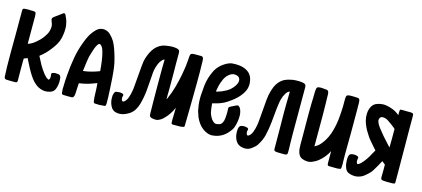

<svg xmlns="http://www.w3.org/2000/svg" viewBox="-63 -1308 4146 1885"><g transform="rotate(15 2009.5 -365.5)"><path d="M149.4 -398.4Q178.7 -408.2 214.8 -438.5Q251 -468.8 269.5 -493.2Q303.7 -538.1 312.5 -567.4Q321.3 -597.7 320.3 -621.1Q319.3 -636.7 314.5 -649.4Q309.6 -663.1 305.7 -672.9Q299.8 -687.5 302.7 -697.3Q305.7 -706.1 318.4 -715.8Q339.8 -731.4 356.4 -743.2Q373 -754.9 394.5 -771.5Q402.3 -777.3 407.2 -777.3Q407.2 -777.3 408.2 -777.3Q409.2 -777.3 410.2 -777.3Q415 -776.4 421.9 -765.6Q431.6 -746.1 439.5 -726.6Q447.3 -707 451.2 -685.5Q456.1 -665 457 -643.6Q458 -622.1 456.1 -600.6Q454.1 -585.9 452.1 -571.3Q450.2 -556.6 447.3 -542Q438.5 -503.9 419.9 -470.7Q400.4 -437.5 376 -407.2Q365.2 -394.5 354.5 -380.9Q343.8 -368.2 332 -356.4Q319.3 -344.7 306.6 -333Q293 -322.3 280.3 -311.5Q280.3 -310.5 280.3 -309.6Q280.3 -308.6 280.3 -307.6Q300.8 -267.6 322.3 -227.5Q344.7 -188.5 373 -152.3Q379.9 -144.5 386.7 -136.7Q394.5 -128.9 401.4 -122.1Q405.3 -118.2 409.2 -116.2Q413.1 -113.3 417 -111.3Q424.8 -106.4 428.7 -108.4Q432.6 -109.4 436.5 -119.1Q439.5 -127.9 439.5 -136.7Q440.4 -146.5 438.5 -156.2Q434.6 -169.9 438.5 -174.8Q441.4 -179.7 455.1 -183.6Q467.8 -186.5 480.5 -186.5Q493.2 -186.5 505.9 -184.6Q518.6 -182.6 524.4 -174.8Q530.3 -167 532.2 -156.2Q535.2 -136.7 535.2 -117.2Q535.2 -108.4 534.2 -99.6Q532.2 -72.3 522.5 -44.9Q516.6 -27.3 503.9 -14.6Q491.2 -2.9 472.7 2.9Q447.3 10.7 424.8 10.7Q408.2 10.7 393.6 6.8Q355.5 -1 322.3 -28.3Q295.9 -49.8 277.3 -75.2Q257.8 -101.6 241.2 -129.9Q230.5 -148.4 219.7 -168Q210 -186.5 200.2 -206.1Q193.4 -218.8 186.5 -232.4Q180.7 -245.1 173.8 -258.8Q162.1 -253.9 137.7 -245.1Q137.7 -240.2 137.7 -235.4Q136.7 -231.4 136.7 -226.6Q136.7 -175.8 136.7 -124Q137.7 -73.2 137.7 -22.5Q137.7 -18.6 136.7 -14.6Q136.7 -11.7 135.7 -7.8Q133.8 -3.9 129.9 -2Q126 0 121.1 1Q101.6 1 75.2 1Q48.8 0 29.3 0Q15.6 -1 9.8 -6.8Q4.9 -12.7 3.9 -26.4Q2.9 -50.8 2 -74.2Q1 -98.6 0 -123Q-1 -188.5 -1 -246.1Q-1 -267.6 -1 -288.1Q0 -362.3 0 -443.4Q0 -463.9 0 -509.8Q0 -556.6 0 -602.5Q-1 -632.8 0 -658.2Q0 -683.6 0 -696.3Q1 -708 3.9 -712.9Q7.8 -717.8 19.5 -718.8Q29.3 -720.7 52.7 -720.7Q76.2 -720.7 86.9 -719.7Q95.7 -719.7 102.5 -719.7Q110.4 -719.7 119.1 -717.8Q127 -716.8 129.9 -713.9Q133.8 -710 134.8 -702.1Q135.7 -694.3 136.7 -686.5Q137.7 -678.7 137.7 -670.9Q137.7 -606.4 137.7 -542Q137.7 -477.5 137.7 -413.1Q137.7 -408.2 137.7 -404.3Q137.7 -400.4 137.7 -395.5Q137.7 -395.5 137.7 -395.5Q140.6 -396.5 143.6 -396.5Q146.5 -397.5 149.4 -398.4Z M722.7 -150.4Q721.7 -142.6 719.7 -100.6Q717.8 -58.6 716.8 -39.1Q716.8 -36.1 715.8 -33.2Q715.8 -30.3 714.8 -27.3Q711.9 -14.6 707 -7.8Q703.1 0 689.5 1Q671.9 1 648.4 1Q625 0 607.4 0Q595.7 -1 591.8 -4.9Q587.9 -8.8 586.9 -20.5Q585 -33.2 585 -45.9Q584 -51.8 584 -57.6Q584 -64.5 585 -71.3Q585.9 -87.9 585.9 -104.5Q585.9 -122.1 586.9 -138.7Q588.9 -152.3 588.9 -167Q589.8 -180.7 590.8 -195.3Q597.7 -287.1 613.3 -377Q628.9 -466.8 663.1 -553.7Q674.8 -585 689.5 -614.3Q704.1 -643.6 725.6 -669.9Q732.4 -678.7 741.2 -687.5Q749 -697.3 758.8 -704.1Q784.2 -725.6 817.4 -725.6Q821.3 -725.6 825.2 -725.6Q863.3 -722.7 890.6 -696.3Q919.9 -668.9 939.5 -635.7Q958 -601.6 970.7 -564.5Q986.3 -520.5 998 -475.6Q1010.7 -430.7 1016.6 -384.8Q1019.5 -368.2 1021.5 -341.8Q1024.4 -315.4 1026.4 -285.2Q1030.3 -229.5 1033.2 -171.9Q1036.1 -113.3 1037.1 -86.9Q1037.1 -73.2 1037.1 -60.5Q1038.1 -47.9 1038.1 -33.2Q1038.1 -28.3 1037.1 -23.4Q1037.1 -18.6 1036.1 -13.7Q1036.1 -7.8 1032.2 -4.9Q1029.3 -1 1024.4 -1Q996.1 2 971.7 2.9Q969.7 2.9 967.8 2.9Q945.3 2.9 922.9 1Q920.9 0 918 -2Q915 -4.9 914.1 -6.8Q912.1 -9.8 911.1 -13.7Q910.2 -17.6 910.2 -20.5Q905.3 -51.8 904.3 -104.5Q903.3 -157.2 898.4 -199.2Q898.4 -199.2 898.4 -199.2Q848.6 -179.7 812.5 -168.9Q775.4 -158.2 722.7 -150.4ZM894.5 -319.3Q890.6 -372.1 883.8 -419.9Q877.9 -468.8 864.3 -514.6Q860.4 -527.3 855.5 -540Q849.6 -551.8 840.8 -562.5Q831.1 -575.2 820.3 -575.2Q809.6 -575.2 801.8 -561.5Q794.9 -551.8 790 -541Q785.2 -530.3 780.3 -518.6Q776.4 -506.8 772.5 -495.1Q769.5 -482.4 764.6 -470.7Q749 -425.8 743.2 -376Q737.3 -326.2 730.5 -277.3Q731.4 -277.3 731.4 -277.3Q776.4 -282.2 814.5 -293Q852.5 -302.7 894.5 -319.3Z M1839.8 -675.8Q1839.8 -675.8 1839.8 -675.8Q1839.8 -616.2 1841.8 -563.5Q1841.8 -524.4 1841.8 -482.4Q1841.8 -467.8 1841.8 -451.2Q1841.8 -357.4 1839.8 -263.7Q1838.9 -169.9 1836.9 -76.2Q1836.9 -60.5 1835.9 -46.9Q1835.9 -34.2 1835.9 -18.6Q1835 -7.8 1833 -4.9Q1831.1 -2.9 1821.3 -1Q1801.8 3.9 1769.5 2.9Q1737.3 2.9 1716.8 2.9Q1710.9 2.9 1707 -2Q1703.1 -5.9 1703.1 -14.6Q1702.1 -28.3 1702.1 -41Q1703.1 -52.7 1703.1 -67.4Q1703.1 -85.9 1704.1 -114.3Q1705.1 -142.6 1705.1 -165Q1690.4 -128.9 1668.9 -97.7Q1648.4 -65.4 1620.1 -39.1Q1613.3 -32.2 1606.4 -26.4Q1598.6 -20.5 1590.8 -15.6Q1570.3 -2 1547.9 0Q1525.4 1 1502 -4.9Q1489.3 -8.8 1483.4 -16.6Q1477.5 -24.4 1477.5 -38.1Q1476.6 -70.3 1476.6 -101.6Q1475.6 -133.8 1475.6 -165Q1475.6 -247.1 1474.6 -329.1Q1474.6 -411.1 1474.6 -493.2Q1474.6 -520.5 1475.6 -554.7Q1476.6 -587.9 1476.6 -591.8Q1469.7 -591.8 1463.9 -587.9Q1459 -585 1454.1 -580.1Q1444.3 -570.3 1436.5 -558.6Q1428.7 -546.9 1422.9 -533.2Q1407.2 -494.1 1402.3 -465.8Q1397.5 -437.5 1395.5 -395.5Q1390.6 -326.2 1384.8 -254.9Q1377.9 -183.6 1359.4 -116.2Q1350.6 -83 1335 -55.7Q1319.3 -27.3 1293 -5.9Q1276.4 6.8 1250 19.5Q1223.6 32.2 1202.1 34.2Q1192.4 36.1 1181.6 36.1Q1174.8 36.1 1167 35.2Q1149.4 33.2 1132.8 27.3Q1125 23.4 1118.2 17.6Q1110.4 11.7 1104.5 4.9Q1091.8 -12.7 1084 -34.2Q1076.2 -54.7 1074.2 -77.1Q1073.2 -88.9 1073.2 -99.6Q1073.2 -100.6 1073.2 -101.6Q1073.2 -112.3 1074.2 -122.1Q1075.2 -130.9 1078.1 -138.7Q1082 -146.5 1085 -154.3Q1086.9 -159.2 1090.8 -161.1Q1095.7 -164.1 1100.6 -165Q1115.2 -168 1128.9 -168Q1143.6 -168.9 1157.2 -165Q1168.9 -162.1 1172.9 -156.2Q1176.8 -150.4 1172.9 -139.6Q1169.9 -130.9 1169.9 -122.1Q1169.9 -113.3 1171.9 -104.5Q1175.8 -91.8 1183.6 -89.8Q1191.4 -87.9 1201.2 -95.7Q1213.9 -106.4 1221.7 -120.1Q1229.5 -132.8 1234.4 -148.4Q1245.1 -177.7 1250 -209Q1255.9 -239.3 1257.8 -270.5Q1260.7 -310.5 1264.6 -350.6Q1267.6 -390.6 1271.5 -430.7Q1273.4 -454.1 1275.4 -477.5Q1277.3 -502 1281.2 -524.4Q1287.1 -554.7 1299.8 -585.9Q1311.5 -617.2 1328.1 -642.6Q1344.7 -668.9 1362.3 -684.6Q1380.9 -699.2 1389.6 -705.1Q1413.1 -718.8 1432.6 -723.6Q1452.1 -728.5 1477.5 -731.4Q1499 -734.4 1519.5 -734.4Q1540 -734.4 1561.5 -730.5Q1578.1 -727.5 1586.9 -718.8Q1594.7 -710 1594.7 -692.4Q1594.7 -662.1 1594.7 -635.7Q1594.7 -608.4 1594.7 -579.1Q1594.7 -538.1 1595.7 -498Q1596.7 -457 1595.7 -417Q1595.7 -399.4 1595.7 -374Q1595.7 -349.6 1595.7 -323.2Q1595.7 -285.2 1594.7 -253.9Q1594.7 -222.7 1594.7 -220.7Q1596.7 -223.6 1599.6 -228.5Q1602.5 -234.4 1603.5 -237.3Q1630.9 -298.8 1648.4 -362.3Q1666 -425.8 1678.7 -491.2Q1684.6 -523.4 1689.5 -555.7Q1695.3 -587.9 1697.3 -620.1Q1698.2 -637.7 1700.2 -649.4Q1701.2 -661.1 1702.1 -678.7Q1703.1 -703.1 1710.9 -710.9Q1718.8 -718.8 1742.2 -719.7Q1757.8 -720.7 1778.3 -719.7Q1799.8 -719.7 1814.5 -719.7Q1824.2 -718.8 1829.1 -714.8Q1834 -710 1836.9 -700.2Q1837.9 -694.3 1838.9 -688.5Q1839.8 -681.6 1839.8 -675.8Z M2044.9 -234.4Q2048.8 -207 2056.6 -187.5Q2064.5 -167 2080.1 -144.5Q2086.9 -135.7 2094.7 -128.9Q2101.6 -122.1 2110.4 -117.2Q2126 -108.4 2161.1 -120.1Q2195.3 -132.8 2201.2 -192.4Q2202.1 -205.1 2203.1 -221.7Q2204.1 -237.3 2204.1 -250Q2204.1 -255.9 2204.1 -260.7Q2204.1 -266.6 2203.1 -271.5Q2202.1 -287.1 2203.1 -296.9Q2205.1 -306.6 2219.7 -313.5Q2234.4 -319.3 2247.1 -327.1Q2259.8 -335 2272.5 -339.8Q2288.1 -346.7 2295.9 -341.8Q2303.7 -337.9 2312.5 -324.2Q2321.3 -310.5 2326.2 -289.1Q2331.1 -268.6 2331.1 -252Q2331.1 -219.7 2326.2 -188.5Q2321.3 -156.2 2309.6 -126Q2300.8 -102.5 2271.5 -69.3Q2242.2 -37.1 2210.9 -20.5Q2169.9 2 2122.1 4.9Q2118.2 5.9 2114.3 5.9Q2070.3 5.9 2023.4 -27.3Q1995.1 -47.9 1975.6 -76.2Q1956.1 -103.5 1942.4 -135.7Q1930.7 -167 1923.8 -192.4Q1918 -218.8 1914.1 -251Q1910.2 -284.2 1910.2 -317.4Q1910.2 -333 1911.1 -348.6Q1914.1 -397.5 1918.9 -446.3Q1923.8 -490.2 1936.5 -530.3Q1949.2 -570.3 1968.8 -609.4Q1997.1 -660.2 2043 -691.4Q2088.9 -722.7 2123 -727.5Q2139.6 -729.5 2158.2 -729.5Q2177.7 -729.5 2198.2 -727.5Q2239.3 -722.7 2269.5 -707Q2305.7 -688.5 2322.3 -659.2Q2339.8 -629.9 2342.8 -589.8Q2343.8 -582 2343.8 -573.2Q2343.8 -566.4 2342.8 -558.6Q2341.8 -542 2335.9 -523.4Q2325.2 -489.3 2291 -447.3Q2256.8 -404.3 2181.6 -354.5Q2151.4 -334 2116.2 -321.3Q2082 -308.6 2044.9 -300.8Q2043 -299.8 2043 -299.8Q2042 -299.8 2038.1 -298.8Q2038.1 -298.8 2038.1 -298.8Q2040 -282.2 2041 -266.6Q2042 -250 2044.9 -234.4ZM2054.7 -421.9Q2100.6 -434.6 2142.6 -458Q2185.5 -482.4 2212.9 -521.5Q2219.7 -530.3 2229.5 -550.8Q2239.3 -572.3 2234.4 -593.8Q2228.5 -620.1 2198.2 -627Q2168 -634.8 2142.6 -621.1Q2101.6 -598.6 2080.1 -552.7Q2059.6 -505.9 2054.7 -480.5Q2051.8 -465.8 2048.8 -451.2Q2045.9 -436.5 2043 -420.9Q2043 -420.9 2043 -420.9Q2046.9 -421.9 2049.8 -421.9Q2052.7 -421.9 2054.7 -421.9Z M2721.7 -593.8Q2711.9 -584 2704.1 -569.3Q2695.3 -554.7 2689.5 -541Q2677.7 -510.7 2671.9 -476.6Q2666 -441.4 2663.1 -409.2Q2656.2 -331.1 2649.4 -268.6Q2643.6 -207 2627 -134.8Q2620.1 -105.5 2607.4 -78.1Q2594.7 -50.8 2578.1 -24.4Q2563.5 -1 2521.5 28.3Q2495.1 45.9 2462.9 45.9Q2442.4 45.9 2418.9 39.1Q2407.2 35.2 2396.5 28.3Q2385.7 21.5 2377.9 11.7Q2370.1 2.9 2364.3 -7.8Q2359.4 -17.6 2355.5 -28.3Q2346.7 -50.8 2345.7 -74.2Q2344.7 -83 2344.7 -92.8Q2344.7 -106.4 2345.7 -120.1Q2345.7 -121.1 2346.7 -123Q2346.7 -124 2346.7 -126Q2351.6 -144.5 2358.4 -151.4Q2365.2 -158.2 2383.8 -161.1Q2395.5 -163.1 2407.2 -162.1Q2418.9 -161.1 2429.7 -158.2Q2439.5 -156.2 2443.4 -149.4Q2446.3 -143.6 2443.4 -133.8Q2440.4 -125 2440.4 -116.2Q2440.4 -107.4 2443.4 -98.6Q2446.3 -85.9 2454.1 -84Q2460.9 -82 2470.7 -89.8Q2483.4 -99.6 2491.2 -113.3Q2499 -126 2503.9 -141.6Q2514.6 -169.9 2519.5 -199.2Q2525.4 -228.5 2527.3 -258.8Q2531.2 -299.8 2534.2 -340.8Q2538.1 -382.8 2541 -423.8Q2543.9 -447.3 2544.9 -469.7Q2546.9 -492.2 2550.8 -514.6Q2556.6 -544.9 2566.4 -576.2Q2576.2 -608.4 2591.8 -634.8Q2608.4 -662.1 2627.9 -678.7Q2648.4 -695.3 2658.2 -700.2Q2678.7 -710 2700.2 -716.8Q2721.7 -722.7 2744.1 -726.6Q2765.6 -729.5 2794.9 -729.5Q2825.2 -729.5 2845.7 -725.6Q2863.3 -722.7 2872.1 -713.9Q2879.9 -705.1 2879.9 -686.5Q2879.9 -630.9 2879.9 -575.2Q2879.9 -519.5 2879.9 -463.9Q2879.9 -425.8 2879.9 -387.7Q2879.9 -350.6 2879.9 -312.5Q2879.9 -287.1 2879.9 -262.7Q2878.9 -238.3 2879.9 -213.9Q2879.9 -174.8 2880.9 -135.7Q2881.8 -96.7 2882.8 -57.6Q2882.8 -49.8 2882.8 -42Q2882.8 -34.2 2882.8 -25.4Q2882.8 -10.7 2877 -4.9Q2870.1 1 2855.5 1Q2840.8 1 2817.4 1Q2793 0 2778.3 0Q2774.4 0 2770.5 -1Q2766.6 -1 2762.7 -2Q2752.9 -4.9 2749 -9.8Q2745.1 -15.6 2745.1 -25.4Q2744.1 -118.2 2744.1 -211.9Q2743.2 -304.7 2742.2 -398.4Q2742.2 -446.3 2743.2 -494.1Q2744.1 -542 2745.1 -589.8Q2745.1 -593.8 2745.1 -597.7Q2745.1 -601.6 2745.1 -606.4Q2745.1 -606.4 2745.1 -606.4Q2737.3 -605.5 2731.4 -601.6Q2725.6 -598.6 2721.7 -593.8Z M3427.7 -149.4Q3427.7 -149.4 3427.7 -149.4Q3427.7 -121.1 3428.7 -87.9Q3429.7 -72.3 3429.7 -56.6Q3429.7 -41 3428.7 -27.3Q3427.7 -9.8 3424.8 -5.9Q3420.9 -2 3404.3 0Q3386.7 2 3353.5 1Q3321.3 0 3303.7 0Q3296.9 0 3293 -4.9Q3290 -8.8 3289.1 -16.6Q3288.1 -31.2 3288.1 -44.9Q3288.1 -59.6 3288.1 -73.2Q3288.1 -88.9 3288.1 -109.4Q3289.1 -129.9 3288.1 -148.4Q3271.5 -115.2 3249 -86.9Q3225.6 -57.6 3196.3 -34.2Q3184.6 -25.4 3171.9 -16.6Q3158.2 -8.8 3144.5 -2.9Q3118.2 10.7 3090.8 10.7Q3062.5 10.7 3035.2 0Q3017.6 -6.8 3006.8 -20.5Q2996.1 -34.2 2990.2 -51.8Q2984.4 -70.3 2982.4 -89.8Q2980.5 -109.4 2980.5 -128.9Q2980.5 -143.6 2980.5 -211.9Q2979.5 -281.2 2979.5 -362.3Q2979.5 -395.5 2979.5 -426.8Q2979.5 -447.3 2979.5 -466.8Q2979.5 -517.6 2980.5 -552.7Q2980.5 -584 2982.4 -609.4Q2983.4 -633.8 2983.4 -666Q2983.4 -674.8 2984.4 -683.6Q2986.3 -692.4 2987.3 -701.2Q2988.3 -710 2993.2 -714.8Q2997.1 -719.7 3005.9 -720.7Q3017.6 -723.6 3032.2 -723.6Q3040 -723.6 3047.9 -722.7Q3071.3 -720.7 3088.9 -718.8Q3097.7 -717.8 3102.5 -712.9Q3108.4 -708 3110.4 -699.2Q3111.3 -694.3 3112.3 -689.5Q3113.3 -684.6 3113.3 -679.7Q3115.2 -659.2 3115.2 -604.5Q3116.2 -549.8 3117.2 -482.4Q3117.2 -447.3 3117.2 -410.2Q3117.2 -373 3117.2 -337.9Q3117.2 -272.5 3117.2 -220.7Q3117.2 -168.9 3117.2 -150.4Q3117.2 -150.4 3141.6 -165Q3166 -179.7 3196.3 -222.7Q3212.9 -245.1 3228.5 -278.3Q3245.1 -311.5 3256.8 -356.4Q3270.5 -406.2 3277.3 -460.9Q3283.2 -515.6 3285.2 -559.6Q3287.1 -583 3287.1 -601.6Q3287.1 -620.1 3287.1 -631.8Q3287.1 -649.4 3287.1 -657.2Q3286.1 -665 3287.1 -683.6Q3288.1 -706.1 3295.9 -713.9Q3303.7 -721.7 3326.2 -722.7Q3332 -722.7 3337.9 -722.7Q3349.6 -722.7 3364.3 -722.7Q3387.7 -720.7 3403.3 -720.7Q3413.1 -719.7 3418.9 -715.8Q3423.8 -710.9 3425.8 -701.2Q3426.8 -694.3 3427.7 -688.5Q3428.7 -681.6 3428.7 -674.8Q3429.7 -641.6 3429.7 -583Q3429.7 -523.4 3429.7 -470.7Q3429.7 -434.6 3429.7 -406.2Q3429.7 -378.9 3429.7 -368.2Q3429.7 -313.5 3428.7 -258.8Q3428.7 -204.1 3427.7 -149.4Z M3766.6 -124Q3752 -98.6 3736.3 -73.2Q3720.7 -48.8 3698.2 -29.3Q3685.5 -16.6 3670.9 -5.9Q3657.2 5.9 3640.6 13.7Q3609.4 28.3 3577.1 29.3Q3575.2 29.3 3572.3 29.3Q3543 29.3 3513.7 17.6Q3497.1 11.7 3487.3 -1Q3476.6 -13.7 3471.7 -30.3Q3465.8 -45.9 3462.9 -62.5Q3460 -79.1 3460 -95.7Q3460 -99.6 3460 -102.5Q3460 -108.4 3460 -114.3Q3460 -124 3460.9 -132.8Q3461.9 -139.6 3463.9 -145.5Q3465.8 -151.4 3468.8 -157.2Q3470.7 -161.1 3474.6 -164.1Q3478.5 -167 3482.4 -168.9Q3499 -173.8 3515.6 -173.8Q3531.2 -173.8 3547.9 -168Q3556.6 -165 3559.6 -160.2Q3562.5 -155.3 3560.5 -146.5Q3557.6 -134.8 3557.6 -124Q3557.6 -113.3 3561.5 -102.5Q3564.5 -94.7 3569.3 -92.8Q3573.2 -90.8 3580.1 -94.7Q3585.9 -98.6 3591.8 -102.5Q3596.7 -107.4 3601.6 -111.3Q3621.1 -129.9 3635.7 -150.4Q3651.4 -170.9 3664.1 -192.4Q3674.8 -209 3689.5 -237.3Q3705.1 -264.6 3706.1 -266.6Q3699.2 -274.4 3680.7 -294.9Q3662.1 -315.4 3643.6 -337.9Q3631.8 -352.5 3621.1 -365.2Q3611.3 -378.9 3606.4 -386.7Q3588.9 -413.1 3575.2 -436.5Q3562.5 -460 3549.8 -491.2Q3538.1 -521.5 3533.2 -555.7Q3529.3 -588.9 3534.2 -620.1Q3539.1 -646.5 3552.7 -670.9Q3567.4 -695.3 3591.8 -707Q3613.3 -716.8 3637.7 -720.7Q3652.3 -723.6 3666 -723.6Q3675.8 -723.6 3685.5 -722.7Q3725.6 -717.8 3763.7 -702.1Q3802.7 -686.5 3833 -659.2Q3833 -665 3833 -680.7Q3833 -697.3 3834 -704.1Q3834 -711.9 3837.9 -715.8Q3840.8 -718.8 3849.6 -718.8Q3868.2 -718.8 3906.2 -717.8Q3943.4 -717.8 3945.3 -717.8Q3957 -716.8 3962.9 -714.8Q3969.7 -711.9 3972.7 -702.1Q3974.6 -684.6 3973.6 -669.9Q3972.7 -655.3 3973.6 -638.7Q3973.6 -633.8 3973.6 -615.2Q3973.6 -596.7 3973.6 -567.4Q3974.6 -512.7 3974.6 -432.6Q3975.6 -353.5 3975.6 -272.5Q3976.6 -171.9 3976.6 -93.8Q3976.6 -48.8 3976.6 -28.3Q3976.6 -13.7 3976.6 -12.7Q3976.6 -6.8 3973.6 -3.9Q3970.7 -1 3964.8 0Q3957 2 3949.2 2Q3941.4 2 3933.6 2Q3917 2 3892.6 2Q3868.2 1 3858.4 0Q3840.8 -2 3835.9 -7.8Q3831.1 -14.6 3831.1 -33.2Q3832 -62.5 3832 -94.7Q3832 -127 3832 -156.2Q3827.1 -160.2 3816.4 -168.9Q3805.7 -177.7 3798.8 -182.6Q3798.8 -182.6 3798.8 -182.6Q3790 -167 3782.2 -152.3Q3774.4 -137.7 3766.6 -124ZM3833 -518.6Q3826.2 -526.4 3797.9 -547.9Q3770.5 -568.4 3750 -582Q3737.3 -590.8 3721.7 -595.7Q3706.1 -601.6 3690.4 -600.6Q3675.8 -599.6 3667 -589.8Q3659.2 -579.1 3658.2 -564.5Q3658.2 -559.6 3659.2 -553.7Q3660.2 -548.8 3662.1 -544.9Q3668 -528.3 3676.8 -513.7Q3685.5 -500 3696.3 -486.3Q3720.7 -455.1 3746.1 -424.8Q3771.5 -394.5 3798.8 -366.2Q3807.6 -357.4 3819.3 -343.8Q3832 -330.1 3832 -331.1Q3832 -331.1 3832 -331.1Q3831.1 -375 3833 -424.8Q3834 -475.6 3833 -518.6Z"/></g></svg>

Font: KARPATY Font
Style: Regular
Weight: 400
Designer: Inna Sieryk
Version: Version 1.1